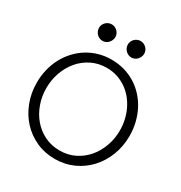

<svg xmlns="http://www.w3.org/2000/svg" viewBox="-219 -1118 1220 1291"><g transform="rotate(30 391.0 -473.0)"><path d="M392.1 15.1Q314 15.1 248 -14.9Q182.1 -44.9 134 -97.2Q85.9 -149.4 59.1 -219.5Q32.2 -289.6 32.2 -370.1Q32.2 -423.8 44.4 -473.4Q56.6 -522.9 79.3 -565.7Q102.1 -608.4 134.5 -643.3Q167 -678.2 206.8 -703.1Q246.6 -728 293.5 -741.5Q340.3 -754.9 392.1 -754.9Q444.3 -754.9 491.5 -741.5Q538.6 -728 578.6 -703.1Q618.7 -678.2 650.6 -643.3Q682.6 -608.4 705.1 -565.7Q727.5 -522.9 739.7 -473.4Q752 -423.8 752 -370.1Q752 -289.6 724.9 -219.5Q697.8 -149.4 649.7 -97.2Q601.6 -44.9 535.6 -14.9Q469.7 15.1 392.1 15.1ZM392.1 -690.9Q327.6 -690.9 274.7 -664.6Q221.7 -638.2 184.3 -593.8Q147 -549.3 126.5 -491.5Q106 -433.6 106 -370.1Q106 -306.6 126.5 -248.8Q147 -190.9 184.6 -146.7Q222.2 -102.5 274.9 -76.4Q327.6 -50.3 392.1 -50.3Q456.5 -50.3 509 -76.4Q561.5 -102.5 598.9 -146.7Q636.2 -190.9 656.7 -248.8Q677.2 -306.6 677.2 -370.1Q677.2 -412.1 668 -452.1Q658.7 -492.2 641.4 -527.8Q624 -563.5 598.9 -593.5Q573.7 -623.5 542 -645Q510.3 -666.5 472.7 -678.7Q435.1 -690.9 392.1 -690.9ZM273.9 -833Q260.7 -833 249.3 -838.1Q237.8 -843.3 229 -852.3Q220.2 -861.3 215.1 -873.3Q210 -885.3 210 -898.4Q210 -911.1 215.1 -922.4Q220.2 -933.6 228.8 -942.1Q237.3 -950.7 249 -955.8Q260.7 -960.9 273.9 -960.9Q286.6 -960.9 298.1 -955.8Q309.6 -950.7 318.1 -942.1Q326.7 -933.6 331.8 -922.4Q336.9 -911.1 336.9 -898.4Q336.9 -885.3 331.8 -873.3Q326.7 -861.3 318.1 -852.3Q309.6 -843.3 298.1 -838.1Q286.6 -833 273.9 -833ZM498 -833Q484.9 -833 473.4 -838.1Q461.9 -843.3 453.1 -852.3Q444.3 -861.3 439.2 -873.3Q434.1 -885.3 434.1 -898.4Q434.1 -911.1 439.2 -922.4Q444.3 -933.6 452.9 -942.1Q461.4 -950.7 473.1 -955.8Q484.9 -960.9 498 -960.9Q510.7 -960.9 522.2 -955.8Q533.7 -950.7 542.2 -942.1Q550.8 -933.6 555.9 -922.4Q561 -911.1 561 -898.4Q561 -885.3 555.9 -873.3Q550.8 -861.3 542.2 -852.3Q533.7 -843.3 522.2 -838.1Q510.7 -833 498 -833Z"/></g></svg>

Font: Twentytwelve Slab Light
Style: TwentytwelveSlab
Weight: 300
Designer: Domenico Catapano
Version: Version 1.00 2012